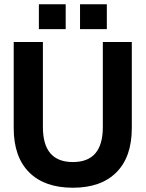

<svg xmlns="http://www.w3.org/2000/svg" viewBox="-20 -879 690 909"><path d="M325.2 9.8Q190.9 9.8 117.9 -63.2Q44.9 -136.2 44.9 -272.9V-680.2H183.1V-276.9Q183.1 -111.8 325.2 -111.8Q466.8 -111.8 466.8 -276.9V-680.2H604V-272.9Q604 -136.2 531.2 -63.2Q458.5 9.8 325.2 9.8ZM164.1 -741.2V-858.9H291V-741.2ZM358.9 -741.2V-858.9H485.8V-741.2Z"/></svg>

Font: TASA Orbiter Deck
Style: Bold
Weight: 700
Designer: Weizhong Zhang
Version: Version 1.000;Glyphs 3.1.2 (3151)